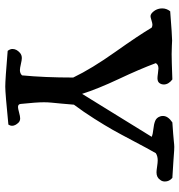

<svg xmlns="http://www.w3.org/2000/svg" viewBox="6 -738 728 781"><g transform="rotate(90 370.5 -347.0)"><path d="M186.5 -13.7Q178.7 -23.4 178.7 -33.2Q178.7 -49.8 194.3 -63.5Q203.1 -71.3 215.8 -71.3Q223.6 -71.3 240.2 -67.4Q256.8 -63.5 264.6 -63.5Q278.3 -63.5 286.1 -72.3Q294.9 -164.1 294.9 -280.3Q258.8 -355.5 190.9 -451.2Q123 -546.9 91.8 -599.6Q85.9 -602.5 80.1 -602.5Q74.2 -602.5 62 -598.6Q49.8 -594.7 44.9 -594.7Q40 -594.7 33.2 -599.6Q13.7 -617.2 13.7 -642.6Q13.7 -660.2 25.4 -674.8Q126 -682.6 144.5 -682.6Q150.4 -682.6 165.5 -681.6Q180.7 -680.7 199.2 -680.7Q224.6 -680.7 302.7 -683.6Q323.2 -668 323.2 -648.4Q323.2 -640.6 319.3 -633.8Q313.5 -623 297.9 -623Q291 -623 277.3 -625Q263.7 -627 257.8 -627Q242.2 -627 236.3 -616.2Q260.7 -550.8 300.8 -465.8Q340.8 -380.9 361.3 -316.4L536.1 -599.6Q524.4 -604.5 504.4 -606.4Q484.4 -608.4 471.2 -613.8Q458 -619.1 453.1 -633.8Q451.2 -637.7 451.2 -645.5Q451.2 -666 477.5 -683.6Q503.9 -685.5 524.4 -687Q544.9 -688.5 552.7 -689.5Q560.5 -690.4 566.9 -690.9Q573.2 -691.4 577.1 -691.4Q583 -691.4 592.3 -690.9Q601.6 -690.4 633.3 -688Q665 -685.5 703.1 -683.6Q717.8 -670.9 717.8 -653.3Q717.8 -641.6 710.9 -633.8Q701.2 -619.1 680.7 -619.1Q672.9 -619.1 656.7 -621.6Q640.6 -624 631.8 -624Q614.3 -624 602.5 -616.2Q584 -584 554.2 -527.3Q524.4 -470.7 507.3 -440.4Q490.2 -410.2 462.4 -366.2Q434.6 -322.3 405.3 -283.2Q403.3 -257.8 400.9 -232.4Q398.4 -207 397 -191.9Q395.5 -176.8 395.5 -161.1Q395.5 -130.9 402.3 -66.4Q403.3 -55.7 415 -55.7Q420.9 -55.7 437 -60.1Q453.1 -64.5 460.9 -64.5Q470.7 -64.5 477.5 -58.6Q491.2 -44.9 491.2 -31.2Q491.2 -24.4 486.3 -16.6Q358.4 -3.9 332 -3.9Q303.7 -3.9 186.5 -13.7Z"/></g></svg>

Font: LPEducational
Style: Medium
Weight: 500
Designer: Based on Essays1743, by John Stracke, which says:

Based on the typeface in a 1743 English translation of the essays of 
Version: Version 001.204